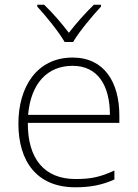

<svg xmlns="http://www.w3.org/2000/svg" viewBox="-20 -784 585 814"><path d="M254 -606H290C314 -648 371 -716 408 -756V-764H378C342 -729 301 -683 272 -645C243 -683 204 -729 167 -764H138V-756C175 -716 230 -648 254 -606ZM288 -540C136 -540 58 -415 58 -260C58 -100 136 10 299 10C365 10 413 0 465 -23V-61C404 -33 365 -25 300 -25C169 -25 97 -110 98 -263H486V-294C486 -434 423 -540 288 -540ZM288 -505C395 -505 446 -421 446 -297H99C111 -432 182 -505 288 -505Z"/></svg>

Font: Noto Sans Telugu ExtraLight
Style: Regular
Weight: 200
Designer: Jelle Bosma - Monotype Design Team
Foundry: Monotype Imaging Inc.
Version: Version 2.005